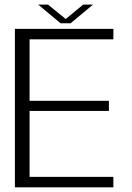

<svg xmlns="http://www.w3.org/2000/svg" viewBox="-20 -798 562 818"><path d="M43.5 0H463V-44.5H106V-325.5H444V-368.5H106V-630.5H463V-675H43.5ZM238 -699H281L376.5 -778.5H334.5L260 -717L184.5 -778.5H142.5Z"/></svg>

Font: Anybody Light
Style: Regular
Weight: 300
Designer: Tyler Finck
Foundry: Etcetera Type Company
Version: Version 1.111; ttfautohint (v1.8.4)